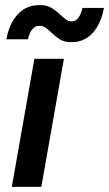

<svg xmlns="http://www.w3.org/2000/svg" viewBox="-20 -728 425 748"><path d="M114 -499H229L141 0H26ZM178 -603Q165 -615 156 -621Q147 -627 138 -627H130Q116 -627 105 -613Q94 -599 89 -575H5Q16 -637 49.5 -672.5Q83 -708 132 -708H139Q163 -708 181 -697Q199 -686 219 -667Q231 -656 239 -650.5Q247 -645 254 -645H262Q275 -645 285.5 -659Q296 -673 301 -697H385Q373 -634 340.5 -599Q308 -564 261 -564H254Q231 -564 214.5 -574Q198 -584 178 -603Z"/></svg>

Font: Bai Jamjuree SemiBold
Style: Italic
Weight: 600
Italic angle: -10°
Version: Version 1.000; ttfautohint (v1.6)